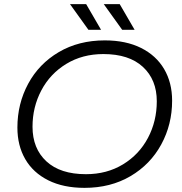

<svg xmlns="http://www.w3.org/2000/svg" viewBox="-20 -901 879 927"><path d="M64 -285Q64 -400 116 -496.5Q168 -593 264 -649.5Q360 -706 486 -706Q588 -706 661 -669.5Q734 -633 772.5 -567.5Q811 -502 811 -415Q811 -300 758.5 -203.5Q706 -107 610 -50.5Q514 6 388 6Q286 6 213 -30.5Q140 -67 102 -132.5Q64 -198 64 -285ZM737 -412Q737 -516 670 -578Q603 -640 479 -640Q378 -640 300 -592.5Q222 -545 179.5 -464.5Q137 -384 137 -289Q137 -184 204 -122Q271 -60 395 -60Q496 -60 574 -107.5Q652 -155 694.5 -235.5Q737 -316 737 -412ZM318 -881H396L468 -757H407ZM481 -881H558L630 -757H570Z"/></svg>

Font: Montserrat Alternates
Style: Italic
Weight: 400
Italic angle: -11.3°
Designer: Julieta Ulanovsky
Foundry: Julieta Ulanovsky
Version: Version 7.200